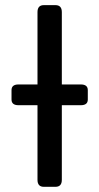

<svg xmlns="http://www.w3.org/2000/svg" viewBox="-20 -720 383 740"><path d="M148.9 0Q124.5 0 124.5 -26.9V-314.5H51.3Q24.4 -314.5 24.4 -336.4V-372.6Q24.4 -394.5 51.3 -394.5H124.5V-673.3Q124.5 -700.2 148.9 -700.2H193.8Q218.3 -700.2 218.3 -673.3V-394.5H291.5Q318.4 -394.5 318.4 -372.6V-336.4Q318.4 -314.5 291.5 -314.5H218.3V-26.9Q218.3 0 193.8 0Z"/></svg>

Font: Istok Web
Style: Regular
Weight: 400
Designer: Andrey V. Panov
Foundry: Andrey V. Panov
Version: Version 1.0.2g